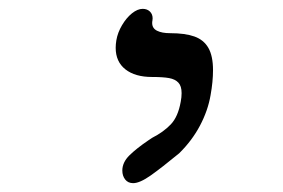

<svg xmlns="http://www.w3.org/2000/svg" viewBox="-20 -745 640 434"><path d="M281 -331Q269.5 -331 263 -339.2Q256.5 -347.5 256.5 -359.5Q256.5 -378 272.5 -393.8Q288.5 -409.5 315 -427.5L324 -433.5Q349.5 -446.5 366 -463.8Q382.5 -481 388.5 -515Q390.5 -525 390.5 -534.5Q390.5 -550.5 383.2 -558.2Q376 -566 362.2 -568.5Q348.5 -571 323.5 -571Q285.5 -571 263.5 -588.2Q241.5 -605.5 241.5 -637Q241.5 -645 243 -654Q246 -671.5 255.8 -688Q265.5 -704.5 278.2 -714.8Q291 -725 302.5 -725Q312.5 -725 318.8 -719Q325 -713 325 -703.5Q325 -700 324.5 -698Q324 -696.5 324 -693Q324 -681 335 -675.5Q346 -670 364.5 -670Q398.5 -670 419.5 -662.5Q440.5 -655 451 -636.8Q461.5 -618.5 461.5 -586.5Q461.5 -560.5 456 -530Q450 -495 432 -461Q414 -427 385 -398.5Q345.5 -366 320.8 -348.5Q296 -331 281 -331Z"/></svg>

Font: JuliaMono Italic
Style: Regular
Weight: 400
Italic angle: -9°
Monospace: yes
Designer: cormullion
Foundry: corm
Version: Version 0.049; ttfautohint (v1.8.4)